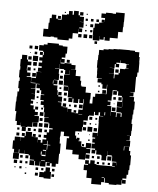

<svg xmlns="http://www.w3.org/2000/svg" viewBox="-61 -972 863 1050"><g transform="rotate(5 370.0 -447.0)"><path d="M455 -758H419V-786H417V-826H423V-850H446V-857H469V-858H459V-874H475V-864H476V-884H455V-908H479V-914H515V-912H533V-920H581V-872H580V-843H578V-815H554V-779H511V-762H483V-780H478V-765H456V-783H455ZM206 -758H188V-755H146V-797H171V-832H175V-858H185V-878H209V-858H219V-854H240V-883H266V-887H277V-906H297V-887H304V-909H330V-887H338V-880H361V-852H340V-851H362V-821H340V-816H357V-796H337V-813H336V-787H307V-756H288V-745H226V-755H206ZM338 -905H356V-887H338ZM254 -899H260V-893H254ZM374 -899H380V-893H374ZM219 -874H235V-858H219ZM400 -873H414V-859H400ZM430 -873H444V-859H430ZM371 -872H383V-860H371ZM399 -844H415V-828H399ZM374 -833V-839H380V-833ZM413 -812V-800H401V-812ZM381 -802H373V-810H381ZM367 -786H387V-766H367ZM356 -785V-767H338V-785ZM398 -785H416V-767H398ZM444 -753V-739H430V-753ZM673 -494H649V-492H667V-470H647V-467H672V-443H678V-399H675V-372H672V-345H670V-320H675V-282H673V-254H651V-253H668V-229H650V-227H672V-195H643V-194H640V-172H643V-194H669V-172H677V-148H683V-94H680V-67H676V-41H668V-19H647V-11H666V9H646V-10H644V17H617V20H575V13H552V-12H548V11H533V26H479V-5H450V-46H431V-76H453V-81H436V-101H456V-84H464V-103H488V-84H499V-80H585V-77H600V-80H585V-102H606V-106H581V-133H578V-139H554V-160H553V-134H549V-108H523V-134H519V-137H492V-159H486V-141H466V-161H484V-168H463V-194H479V-200H465V-222H479V-228H463V-254H489V-238H490V-257H491V-315H490V-347H513V-349H494V-368H486V-351H466V-368H461V-346H435V-342H430V-317H407V-280H403V-254H374V-253H368V-230H375V-212H378V-219H394V-203H387V-201H406V-175H410V-171H432V-195H460V-167H436V-163H458V-139H436V-132H457V-110H435V-131H434V-103H398V-127H362V-150H325V-212H337V-222H307V-245H289V-218H287V-203H288V-179H294V-123H290V-67H277V-50H255V-67H245V-52H227V-70H242V-72H221V-46H191V-72H189V-48H163V-72H159V-48H133V-74H157V-78H133V-100H125V-106H101V-125H100V-107H72V-128H69V-108H43V-128H33V-174H41V-196H71V-174H72V-195H93V-203H78V-219H94V-204H99V-228H133V-204H138V-219H154V-203H139V-202H167V-175H168V-189H184V-175H193V-194H213V-203H198V-219H213V-234H225V-252H243V-258H223V-283H218V-288H193V-314H216V-316H191V-342H187V-368H183V-381H166V-401H181V-407H162V-435H181V-438H163V-460H155V-470H135V-492H152V-494H130V-467H105V-465H130V-437H111V-436H131V-406H111V-399H124V-383H111V-374H129V-353H138V-340H155V-322H138V-318H163V-284H135V-283H158V-259H134V-282H131V-256H104V-253H68V-275H67V-260H45V-281H36V-321H37V-335H30V-387H32V-415H34V-443H42V-461H36V-501H40V-520H35V-562H38V-581H36V-621H42V-645H70V-621H76V-611H96V-591H76V-581H74V-562H77V-551H96V-531H77V-527H102V-495H129V-498H103V-524H128V-559H155V-560H135V-582H154V-591H136V-611H154V-622H137V-640H154V-653H159V-670H155V-676H131V-706H155V-712H175V-722H237V-714H259V-710H285V-672H278V-649H259V-641H276V-621H256V-638H255V-616H277V-620H315V-613H338V-589H315V-588H343V-555H370V-531H376V-505H380V-500H405V-469H434V-433H432V-412H447V-450H459V-468H487V-470H520V-522H518V-499H494V-522H487V-530H465V-552H487V-554H459V-583H458V-610H455V-652H457V-680H459V-708H483V-714H510V-717H537V-720H566V-721H626V-720H655V-714H679V-688H683V-659H684V-603H678V-579H673ZM107 -700H125V-682H107ZM78 -699H94V-683H78ZM138 -653V-669H154V-653ZM123 -668V-654H109V-668ZM88 -663V-659H84V-663ZM580 -661V-647H559V-640H575V-622H557V-638H551V-616H525V-615H550V-587H523V-586H551V-560H555V-582H576V-591H582V-615H609V-618H628V-620H615V-642H628V-644H609V-647H582V-661ZM102 -645H130V-617H102ZM77 -640H95V-622H77ZM304 -623H288V-639H304ZM284 -559V-582H277V-586H251V-612H250V-587H227V-585H250V-558H253V-524H227V-522H247V-500H227V-494H249V-468H253V-443H257V-460H275V-442H258V-435H280V-407H259V-404H279V-383H287V-400H305V-382H288V-379H314V-355H315V-372H337V-355H349V-368H363V-354H350V-352H374V-373H397V-380H398V-409H400V-432H397V-410H375V-430H369V-408H343V-430H337V-410H315V-432H335V-435H310V-464H309V-492H308V-469H284V-493H307V-497H282V-525H280V-557H309V-582H308V-559ZM106 -611H126V-591H106ZM575 -592H557V-610H575ZM77 -580H95V-562H77ZM260 -577H272V-565H260ZM111 -566V-576H121V-566ZM126 -531H106V-551H126ZM258 -549H274V-533H258ZM277 -500H255V-522H277ZM222 -502H225V-520H222ZM472 -515H480V-507H472ZM607 -372V-353H612V-374H609V-377H582V-405H609V-407H582V-435H609V-460H605V-468H583V-491H576V-495H552V-465H550V-437H530V-431H546V-411H530V-407H552V-376H581V-350H585V-372ZM496 -471V-491H516V-471ZM576 -471H556V-491H576ZM271 -476H261V-486H271ZM480 -477H472V-485H480ZM605 -442H587V-460H605ZM288 -459H304V-443H288ZM139 -458H153V-444H139ZM559 -458H573V-444H559ZM611 -434H610V-408H611ZM303 -414H289V-428H303ZM141 -426H151V-416H141ZM568 -423V-419H564V-423ZM376 -401H396V-381H376ZM576 -381H556V-401H576ZM349 -398H363V-384H349ZM321 -396H331V-386H321ZM149 -394V-388H143V-394ZM551 -375H550V-354H551ZM522 -354V-371H518V-354ZM138 -369H154V-353H138ZM171 -356V-366H181V-356ZM377 -349V-347H397V-349ZM186 -321H166V-341H186ZM438 -339H454V-323H438ZM471 -336H481V-326H471ZM184 -309V-293H168V-309ZM424 -309V-293H408V-309ZM450 -305V-297H442V-305ZM479 -304V-298H473V-304ZM433 -284H459V-258H433ZM195 -282H217V-260H195ZM186 -261H166V-281H186ZM425 -280V-262H407V-280ZM485 -262H467V-280H485ZM75 -252H97V-230H75ZM186 -231H166V-251H186ZM108 -233V-249H124V-233ZM199 -234V-248H213V-234ZM50 -235V-247H62V-235ZM140 -235V-247H152V-235ZM389 -244V-238H383V-244ZM444 -239V-243H448V-239ZM64 -203H48V-219H64ZM183 -218V-204H169V-218ZM450 -207H442V-215H450ZM222 -188H219V-168H200V-165H220V-139H223V-164H238V-167H222ZM410 -187H422V-175H410ZM195 -127H190V-110H195V-103H217V-110H218V-137H200V-132H217V-110H195ZM555 -132H577V-110H555ZM499 -128H513V-114H499ZM470 -115V-127H482V-115ZM72 -75H40V-107H72ZM607 -87H608V-101H607ZM124 -83H108V-99H124ZM93 -84H79V-98H93ZM512 -97V-85H500V-97ZM530 -85V-97H542V-85ZM572 -97V-85H560V-97ZM217 -79H195V-76H217ZM65 -52H47V-70H65ZM93 -54H79V-68H93ZM122 -55H110V-67H122ZM224 -43H248V-20H255V18H217V13H192V-15H217V-20H224ZM169 -24V-38H183V-24ZM273 -24H259V-38H273ZM92 -25H80V-37H92ZM200 -25V-37H212V-25ZM59 -28H53V-34H59ZM114 -29V-33H118V-29ZM547 -16H533V-13H547ZM184 7H168V-9H184ZM273 6H259V-8H273ZM120 3H112V-5H120Z"/></g></svg>

Font: Rubik-Storm
Style: Regular
Weight: 400
Designer: NaN (generative design), Hubert & Fischer (Rubik source font outlines)
Foundry: NaN, Hubert & Fischer
Version: Version 1.000